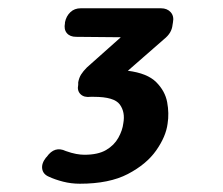

<svg xmlns="http://www.w3.org/2000/svg" viewBox="-20 -687 540 464"><path d="M397 -627Q396 -617 391 -608.5Q386 -600 376 -592L289 -516Q336 -510 357.5 -488.5Q379 -467 384 -440Q389 -413 385 -388Q381 -357 357.5 -323.5Q334 -290 289 -266.5Q244 -243 173 -243Q152 -243 132.5 -248Q113 -253 98 -260Q84 -266 82 -279Q80 -292 91 -306L93 -308Q112 -335 139 -322Q153 -317 164 -315Q175 -313 184 -313Q217 -313 236.5 -324.5Q256 -336 266 -354Q276 -372 278 -389Q283 -416 269.5 -434.5Q256 -453 207 -453Q206 -453 203.5 -453Q201 -453 199 -453Q183 -451 174.5 -459.5Q166 -468 169 -482V-488Q171 -499 176 -507Q181 -515 190 -524L272 -597L164 -598Q149 -598 141.5 -607Q134 -616 137 -631V-633Q140 -648 150 -657.5Q160 -667 175 -667H369Q384 -667 392.5 -657.5Q401 -648 398 -633Z"/></svg>

Font: Winky Sans SemiBold
Style: Italic
Weight: 600
Italic angle: -8.97852°
Designer: Simon Atzbach
Foundry: typofactur
Version: Version 1.205